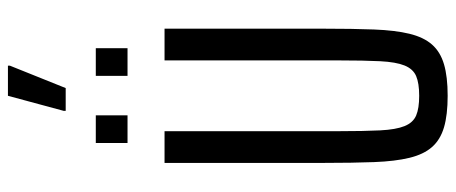

<svg xmlns="http://www.w3.org/2000/svg" viewBox="-344 -768 1121 472"><g transform="rotate(-90 216.0 -532.5)"><path d="M216 8Q169 8 138.5 -1Q108 -10 90 -30.5Q72 -51 63.5 -86Q55 -121 53 -173Q51 -225 51 -298V-688H129V-261Q129 -197 131 -158Q133 -119 141.5 -98Q150 -77 167.5 -69.5Q185 -62 216 -62Q247 -62 264.5 -69.5Q282 -77 290.5 -98Q299 -119 301 -158Q303 -197 303 -261V-688H381V-298Q381 -225 379 -173Q377 -121 368.5 -86Q360 -51 342 -30.5Q324 -10 293.5 -1Q263 8 216 8ZM100 -779V-857H168V-779ZM265 -779V-857H333V-779ZM179 -931V-936L216 -1073H290V-1068L235 -931Z"/></g></svg>

Font: Saira ExtraCondensed Medium
Style: Regular
Weight: 500
Width: 2
Designer: Hector Gatti with collaboration of the Omnibus-Type team
Foundry: Omnibus-Type
Version: Version 1.101